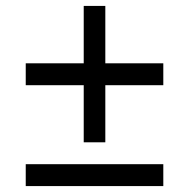

<svg xmlns="http://www.w3.org/2000/svg" viewBox="-20 -629 615 649"><path d="M67 -341V-415H532V-341ZM336 -148H263V-609H336ZM67 0V-74H532V0Z"/></svg>

Font: Ysabeau Infant SemiBold
Style: Italic
Weight: 600
Italic angle: -12°
Designer: Christian Thalmann (Catharsis Fonts)
Version: Version 2.002; featfreeze: ss01,ss02,lnum